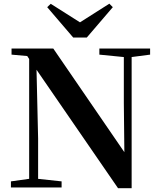

<svg xmlns="http://www.w3.org/2000/svg" viewBox="-20 -999 855 1023"><path d="M250.4 -978.7 442.9 -856.7H369.6L562.6 -979.4L581.1 -960.8L442.6 -799.2H369.9L231.5 -960.8ZM38.2 0V-32.6L143.5 -47.3H171.3L308.2 -32.6V0ZM135.4 0V-713.4H172.6L183.1 -260.5V0ZM509.4 -707.9V-740.5H779.8V-707.9L674.8 -694.2H648.1ZM608.8 3.6 161.7 -646.1 159 -649.2 125.1 -700.4 41.5 -707.9V-740.5H263.8L662.2 -159.6L643 -152.8L639.8 -449.6V-740.5H681.4V3.6Z"/></svg>

Font: Source Han Serif JP VF
Style: Regular
Weight: 250
Designer: Ryoko NISHIZUKA 西塚涼子 (kana & ideographs); Frank Grießhammer (Latin, Greek & Cyrillic); Wenlong ZHANG 张文龙 (bopomofo); San
Foundry: Adobe
Version: Version 2.001;hotconv 1.1.0;makeotfexe 2.6.0